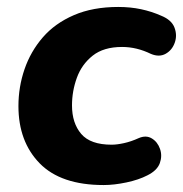

<svg xmlns="http://www.w3.org/2000/svg" viewBox="-20 -521 526 552"><path d="M278 11Q155 11 94 -51.5Q33 -114 33 -216Q33 -271 50.5 -322Q68 -373 103 -413.5Q138 -454 192.5 -477.5Q247 -501 320 -501Q355 -501 385.5 -494.5Q416 -488 443 -476Q473 -464 481.5 -442Q490 -420 482.5 -398.5Q475 -377 456.5 -366.5Q438 -356 414 -366Q373 -386 331 -386Q278 -386 246.5 -361Q215 -336 201 -297.5Q187 -259 187 -218Q187 -167 213.5 -136Q240 -105 301 -105Q316 -105 336.5 -109.5Q357 -114 379 -124Q400 -133 416.5 -123Q433 -113 440 -93Q447 -73 439.5 -52Q432 -31 404 -17Q379 -4 343.5 3.5Q308 11 278 11Z"/></svg>

Font: Nunito ExtraBold
Style: Italic
Weight: 800
Italic angle: -9°
Designer: Vernon Adams
Foundry: Vernon Adams
Version: Version 3.601; ttfautohint (v1.8.2.53-6de2)